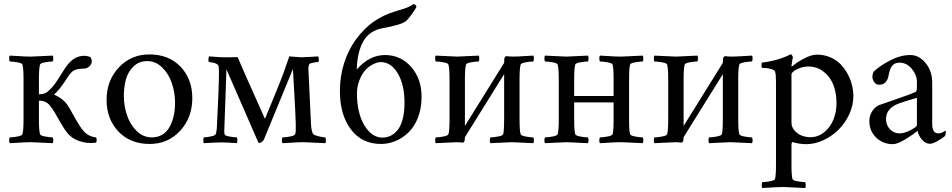

<svg xmlns="http://www.w3.org/2000/svg" viewBox="-20 -710 4741 956"><path d="M28.8 2.9Q25.4 -1 25.6 -11.5Q25.9 -22 28.8 -25.9Q43.5 -25.9 66.7 -30.3Q89.8 -34.7 91.8 -42Q97.2 -59.6 97.2 -116.2V-314Q97.2 -370.6 91.8 -388.2Q89.8 -395.5 66.9 -399.7Q43.9 -403.8 28.8 -403.8Q25.9 -407.7 25.6 -418.5Q25.4 -429.2 28.8 -433.1Q43 -432.6 64 -431.2Q85 -429.7 101.1 -429Q117.2 -428.2 134.8 -428.2Q139.6 -428.2 242.2 -433.1Q245.6 -429.2 245.4 -418.5Q245.1 -407.7 242.2 -403.8Q227.1 -403.8 204.1 -399.7Q181.2 -395.5 179.2 -388.2Q173.8 -370.6 173.8 -314V-240.2Q193.8 -241.2 205.6 -246.6Q217.3 -252 232.9 -268.1Q237.3 -272.5 241.7 -277.8Q246.1 -283.2 249.5 -287.6Q252.9 -292 257.8 -299.1Q262.7 -306.2 265.4 -310.1Q268.1 -314 273.7 -322.8Q279.3 -331.5 281.5 -335Q283.7 -338.4 290.3 -349.1Q296.9 -359.9 298.8 -362.8Q321.8 -398.9 345.5 -415.5Q369.1 -432.1 399.9 -432.1Q416 -432.1 430.2 -425.8Q437 -415.5 437 -403.8Q437 -391.6 425.5 -379.9Q414.1 -368.2 396 -368.2Q359.9 -368.2 342.8 -356Q336.9 -351.6 331.3 -345Q325.7 -338.4 323 -334.7Q320.3 -331.1 313 -319.8Q305.7 -308.6 304.2 -306.2Q277.3 -264.6 249 -238.8Q263.7 -233.4 282.5 -220.5Q301.3 -207.5 314 -189.9Q323.7 -176.8 340.8 -145Q357.9 -113.3 375.5 -85.7Q393.1 -58.1 409.2 -44.9Q419.9 -36.1 435.1 -31Q450.2 -25.9 459 -25.9Q461.4 -20 461.2 -11.7Q460.9 -3.4 459 0Q445.3 2 431.2 2Q399.9 2 368.9 -9.8Q337.9 -21.5 316.9 -45.9Q300.3 -65.4 274.7 -111.1Q249 -156.7 243.2 -165Q230.5 -182.6 224.1 -189.7Q217.8 -196.8 204.8 -202.9Q191.9 -209 173.8 -209V-116.2Q173.8 -59.6 179.2 -42Q181.2 -34.7 204.3 -30.3Q227.5 -25.9 242.2 -25.9Q245.1 -22 245.4 -11.5Q245.6 -1 242.2 2.9Q139.6 -2 134.8 -2Q117.2 -2 101.1 -1.2Q85 -0.5 64 1Q43 2.4 28.8 2.9Z M510.7 -212.9Q510.7 -309.6 571.8 -374.3Q632.8 -439 723.6 -439Q820.8 -439 879.2 -377.7Q937.5 -316.4 937.5 -221.2Q937.5 -124.5 877 -58.8Q816.4 6.8 725.6 6.8Q628.4 6.8 569.6 -55.2Q510.7 -117.2 510.7 -212.9ZM596.7 -232.9Q596.7 -182.6 612.3 -136.2Q627.9 -89.8 660.4 -57.9Q692.9 -25.9 735.8 -25.9Q766.6 -25.9 789.6 -40.5Q812.5 -55.2 825.7 -80.3Q838.9 -105.5 845.2 -135.3Q851.6 -165 851.6 -198.2Q851.6 -248.5 835.9 -295.2Q820.3 -341.8 787.8 -373.8Q755.4 -405.8 712.9 -405.8Q672.4 -405.8 645.3 -379.6Q618.2 -353.5 607.4 -316.2Q596.7 -278.8 596.7 -232.9Z M994.6 2.9Q992.7 1 992.4 -9.8Q992.2 -20.5 994.6 -25.9Q1004.4 -25.9 1026.6 -30Q1048.8 -34.2 1052.7 -40Q1057.6 -47.9 1059.6 -70.8Q1070.3 -278.3 1070.3 -355Q1070.3 -378.9 1066.4 -384.8Q1061.5 -392.6 1046.1 -396.7Q1030.8 -400.9 1020.5 -400.9Q1017.6 -404.3 1017.8 -414.3Q1018.1 -424.3 1020.5 -429.2Q1031.7 -428.7 1045.7 -427.5Q1059.6 -426.3 1070.6 -425.5Q1081.5 -424.8 1095.7 -424.8Q1156.2 -424.8 1163.6 -425.8Q1172.4 -403.3 1206.5 -325.9Q1240.7 -248.5 1270.3 -183.3Q1299.8 -118.2 1299.3 -118.2Q1298.8 -118.2 1314.5 -155.3Q1330.1 -192.4 1354.2 -251.5Q1378.4 -310.5 1393.6 -352.1L1420.4 -429.2Q1474.1 -424.8 1479.5 -424.8Q1494.6 -424.8 1525.9 -426.8Q1557.1 -428.7 1564.5 -429.2Q1567.9 -423.8 1567.6 -413.8Q1567.4 -403.8 1564.5 -400.9Q1554.2 -400.9 1538.1 -397.7Q1522 -394.5 1519.5 -390.1Q1515.6 -382.3 1515.6 -366.2Q1516.6 -341.8 1521.7 -236.1Q1526.9 -130.4 1528.3 -96.2Q1528.8 -75.7 1532.5 -60.5Q1536.1 -45.4 1539.6 -42Q1544.9 -36.6 1566.9 -31.2Q1588.9 -25.9 1599.6 -25.9Q1602.5 -22 1602.8 -11.5Q1603 -1 1599.6 2.9Q1497.1 -2 1492.7 -2Q1475.1 -2 1459 -1.2Q1442.9 -0.5 1421.9 1Q1400.9 2.4 1386.7 2.9Q1383.3 -1 1383.5 -11.5Q1383.8 -22 1386.7 -25.9Q1401.4 -25.9 1424.3 -30.3Q1447.3 -34.7 1449.7 -42Q1454.1 -52.7 1452.6 -95.2Q1451.2 -146 1445.8 -237.8Q1440.4 -329.6 1438.5 -366.2Q1429.2 -342.3 1374.8 -211.4Q1320.3 -80.6 1294.4 -16.1Q1293 -11.2 1286.1 -5.4Q1279.3 0.5 1272.5 2Q1270.5 2 1266.6 0L1107.4 -365.2Q1105.5 -305.2 1102.8 -229.7Q1100.1 -154.3 1098.4 -107.7Q1096.7 -61 1096.7 -59.1Q1096.7 -44.9 1098.6 -40Q1101.1 -33.7 1125 -29.8Q1148.9 -25.9 1159.7 -25.9Q1162.1 -21 1161.9 -10.7Q1161.6 -0.5 1160.6 2.9Q1105 -1 1084.5 -1Q1059.1 -1 994.6 2.9Z M1672.4 -256.8Q1672.4 -329.1 1693.4 -395.8Q1714.4 -462.4 1753.4 -515.1Q1794.9 -570.8 1841.6 -602.8Q1888.2 -634.8 1943.4 -651.9Q1953.1 -654.8 1968.5 -659.7Q1983.9 -664.6 1991.2 -666.7Q1998.5 -668.9 2008.3 -672.9Q2018.1 -676.8 2024.9 -680.7Q2031.7 -684.6 2038.1 -689.9Q2053.2 -686.5 2053.2 -676.8Q2053.2 -671.4 2032.7 -642.6Q2012.2 -613.8 2001.5 -605Q1977.5 -585.9 1885.3 -569.8Q1820.3 -557.6 1789.1 -504.9Q1759.3 -451.2 1756.3 -367.2L1758.3 -366.2Q1819.3 -436 1897.5 -436Q1976.6 -435.5 2027.8 -376.2Q2079.1 -316.9 2079.1 -228Q2079.1 -171.4 2061.5 -125.5Q2043.9 -79.6 2014.6 -51.3Q1985.4 -22.9 1950 -8.1Q1914.6 6.8 1877.4 6.8Q1781.7 6.8 1727.1 -65.9Q1672.4 -138.7 1672.4 -256.8ZM1757.3 -246.1Q1757.3 -147.5 1794.2 -86.2Q1831.1 -24.9 1884.3 -24.9Q1905.8 -24.9 1924.3 -33.7Q1942.9 -42.5 1959 -61.5Q1975.1 -80.6 1984.6 -115.5Q1994.1 -150.4 1994.1 -198.2Q1994.1 -288.1 1960.7 -344.5Q1927.2 -400.9 1875.5 -400.9Q1857.4 -400.9 1834 -388.2Q1810.5 -375.5 1793.5 -354Q1777.8 -334 1767.6 -304.9Q1757.3 -275.9 1757.3 -246.1Z M2149.9 2.9Q2146.5 -1 2146.7 -11.5Q2147 -22 2149.9 -25.9Q2164.6 -25.9 2187.7 -30.3Q2210.9 -34.7 2212.9 -42Q2218.3 -59.6 2218.3 -116.2V-314Q2218.3 -370.6 2212.9 -388.2Q2210.9 -395.5 2188 -399.7Q2165 -403.8 2149.9 -403.8Q2147 -407.7 2146.7 -418.5Q2146.5 -429.2 2149.9 -433.1Q2252.4 -428.2 2256.3 -428.2Q2260.7 -428.2 2363.3 -433.1Q2366.7 -429.2 2366.5 -418.5Q2366.2 -407.7 2363.3 -403.8Q2348.1 -403.8 2325.2 -399.7Q2302.2 -395.5 2300.3 -388.2Q2294.9 -370.6 2294.9 -314V-83L2490.2 -397Q2490.2 -418.9 2493.2 -423.8Q2495.6 -430.2 2502.9 -430.2Q2506.3 -430.2 2514.2 -429.2Q2522 -428.2 2529.3 -428.2Q2546.9 -428.2 2563 -429Q2579.1 -429.7 2600.1 -431.2Q2621.1 -432.6 2635.3 -433.1Q2638.7 -429.2 2638.4 -418.5Q2638.2 -407.7 2635.3 -403.8Q2620.1 -403.8 2597.2 -399.7Q2574.2 -395.5 2572.3 -388.2Q2566.9 -370.6 2566.9 -314V-116.2Q2566.9 -59.6 2572.3 -42Q2574.2 -34.7 2597.4 -30.3Q2620.6 -25.9 2635.3 -25.9Q2638.2 -22 2638.4 -11.5Q2638.7 -1 2635.3 2.9Q2532.7 -2 2528.3 -2Q2524.4 -2 2421.9 2.9Q2418.5 -1 2418.7 -11.5Q2418.9 -22 2421.9 -25.9Q2436.5 -25.9 2460 -30.3Q2483.4 -34.7 2485.4 -42Q2490.2 -58.1 2490.2 -116.2V-340.8L2294.9 -26.9Q2294.9 -11.7 2292 -5.9Q2289.6 0 2282.2 0Q2278.8 0 2271.2 -1Q2263.7 -2 2256.3 -2Q2252.4 -2 2149.9 2.9Z M2693.8 2.9Q2690.4 -1 2690.7 -11.5Q2690.9 -22 2693.8 -25.9Q2708.5 -25.9 2731.7 -30.3Q2754.9 -34.7 2756.8 -42Q2762.2 -59.6 2762.2 -116.2V-314Q2762.2 -370.6 2756.8 -388.2Q2754.9 -395.5 2731.9 -399.7Q2709 -403.8 2693.8 -403.8Q2690.9 -407.7 2690.7 -418.5Q2690.4 -429.2 2693.8 -433.1Q2796.4 -428.2 2800.3 -428.2Q2804.7 -428.2 2907.2 -433.1Q2910.6 -429.2 2910.4 -418.5Q2910.2 -407.7 2907.2 -403.8Q2892.1 -403.8 2869.1 -399.7Q2846.2 -395.5 2844.2 -388.2Q2838.9 -370.6 2838.9 -314V-231.9H3035.2V-314Q3035.2 -372.1 3030.3 -388.2Q3028.3 -395.5 3005.4 -399.7Q2982.4 -403.8 2967.3 -403.8Q2964.4 -407.7 2964.1 -418.5Q2963.9 -429.2 2967.3 -433.1Q2981.4 -432.6 3002.4 -431.2Q3023.4 -429.7 3039.6 -429Q3055.7 -428.2 3073.2 -428.2Q3077.6 -428.2 3180.2 -433.1Q3183.6 -429.2 3183.3 -418.5Q3183.1 -407.7 3180.2 -403.8Q3165 -403.8 3142.1 -399.7Q3119.1 -395.5 3117.2 -388.2Q3112.3 -372.1 3112.3 -314V-116.2Q3112.3 -58.1 3117.2 -42Q3119.1 -34.7 3142.3 -30.3Q3165.5 -25.9 3180.2 -25.9Q3183.1 -22 3183.3 -11.5Q3183.6 -1 3180.2 2.9Q3077.6 -2 3073.2 -2Q3055.7 -2 3039.6 -1.2Q3023.4 -0.5 3002.4 1Q2981.4 2.4 2967.3 2.9Q2963.9 -1 2964.1 -11.5Q2964.4 -22 2967.3 -25.9Q2981.9 -25.9 3005.1 -30.3Q3028.3 -34.7 3030.3 -42Q3035.2 -58.1 3035.2 -116.2V-200.2H2838.9V-116.2Q2838.9 -59.6 2844.2 -42Q2846.2 -34.7 2869.4 -30.3Q2892.6 -25.9 2907.2 -25.9Q2910.2 -22 2910.4 -11.5Q2910.6 -1 2907.2 2.9Q2804.7 -2 2800.3 -2Q2796.4 -2 2693.8 2.9Z M3238.8 2.9Q3235.4 -1 3235.6 -11.5Q3235.8 -22 3238.8 -25.9Q3253.4 -25.9 3276.6 -30.3Q3299.8 -34.7 3301.8 -42Q3307.1 -59.6 3307.1 -116.2V-314Q3307.1 -370.6 3301.8 -388.2Q3299.8 -395.5 3276.9 -399.7Q3253.9 -403.8 3238.8 -403.8Q3235.8 -407.7 3235.6 -418.5Q3235.4 -429.2 3238.8 -433.1Q3341.3 -428.2 3345.2 -428.2Q3349.6 -428.2 3452.1 -433.1Q3455.6 -429.2 3455.3 -418.5Q3455.1 -407.7 3452.1 -403.8Q3437 -403.8 3414.1 -399.7Q3391.1 -395.5 3389.2 -388.2Q3383.8 -370.6 3383.8 -314V-83L3579.1 -397Q3579.1 -418.9 3582 -423.8Q3584.5 -430.2 3591.8 -430.2Q3595.2 -430.2 3603 -429.2Q3610.8 -428.2 3618.2 -428.2Q3635.7 -428.2 3651.9 -429Q3668 -429.7 3689 -431.2Q3710 -432.6 3724.1 -433.1Q3727.5 -429.2 3727.3 -418.5Q3727.1 -407.7 3724.1 -403.8Q3709 -403.8 3686 -399.7Q3663.1 -395.5 3661.1 -388.2Q3655.8 -370.6 3655.8 -314V-116.2Q3655.8 -59.6 3661.1 -42Q3663.1 -34.7 3686.3 -30.3Q3709.5 -25.9 3724.1 -25.9Q3727.1 -22 3727.3 -11.5Q3727.5 -1 3724.1 2.9Q3621.6 -2 3617.2 -2Q3613.3 -2 3510.7 2.9Q3507.3 -1 3507.6 -11.5Q3507.8 -22 3510.7 -25.9Q3525.4 -25.9 3548.8 -30.3Q3572.3 -34.7 3574.2 -42Q3579.1 -58.1 3579.1 -116.2V-340.8L3383.8 -26.9Q3383.8 -11.7 3380.9 -5.9Q3378.4 0 3371.1 0Q3367.7 0 3360.1 -1Q3352.5 -2 3345.2 -2Q3341.3 -2 3238.8 2.9Z M3773.9 -372.1Q3772 -374 3771.7 -384Q3771.5 -394 3773.9 -397.9Q3858.9 -409.2 3917 -439.9Q3920.4 -439.9 3924.1 -433.8Q3927.7 -427.7 3927.7 -423.8L3924.3 -405.8Q3920.9 -387.7 3920.9 -382.8Q3920.9 -378.9 3922.9 -378.9Q3923.8 -378.9 3925.8 -380.9Q3949.2 -400.9 3985.1 -419.4Q4021 -438 4047.9 -438Q4083.5 -438 4114 -424.8Q4144.5 -411.6 4165.3 -390.1Q4186 -368.7 4200.7 -341.6Q4215.3 -314.5 4222.2 -286.4Q4229 -258.3 4229 -231.9Q4229 -185.1 4208.3 -140.4Q4187.5 -95.7 4154.5 -63.5Q4121.6 -31.2 4079.1 -11.7Q4036.6 7.8 3995.1 7.8Q3960.4 7.8 3924.8 -2.9Q3920.9 2 3920.9 9.8V106.9Q3920.9 165 3925.8 181.2Q3927.7 188.5 3950.7 192.6Q3973.6 196.8 3988.8 196.8Q3991.7 200.7 3991.9 211.4Q3992.2 222.2 3988.8 226.1Q3886.2 221.2 3881.8 221.2Q3864.3 221.2 3848.1 221.9Q3832 222.7 3811 224.1Q3790 225.6 3775.9 226.1Q3772.5 222.2 3772.7 211.4Q3772.9 200.7 3775.9 196.8Q3791 196.8 3814 192.6Q3836.9 188.5 3838.9 181.2Q3843.8 165 3843.8 106.9V-301.8Q3843.8 -341.8 3838.9 -354Q3835.9 -361.8 3819.8 -366.2Q3803.7 -370.6 3793 -371.3Q3782.2 -372.1 3773.9 -372.1ZM3920.9 -100.1Q3920.9 -76.2 3937.3 -58.6Q3953.6 -41 3974.1 -33.9Q3994.6 -26.9 4014.2 -26.9Q4053.7 -26.9 4084.5 -52.2Q4115.2 -77.6 4130.1 -115.5Q4145 -153.3 4145 -194.8Q4145 -280.8 4104.7 -329.8Q4064.5 -378.9 4004.9 -378.9Q3975.6 -378.9 3948.2 -365Q3920.9 -351.1 3920.9 -339.8Z M4308.6 -106.9Q4308.6 -135.7 4324.2 -158.2Q4339.8 -180.7 4358.4 -187Q4375 -192.9 4418.7 -208Q4462.4 -223.1 4491.7 -233.6Q4521 -244.1 4533.7 -250Q4541 -252.9 4543.2 -257.3Q4545.4 -261.7 4545.4 -274.9V-301.8Q4545.4 -336.9 4520 -367.4Q4494.6 -397.9 4459.5 -397.9Q4434.6 -397.9 4422.4 -382.8Q4410.2 -367.7 4404.8 -335.9Q4396.5 -288.1 4357.4 -288.1Q4342.3 -288.1 4333 -301Q4323.7 -314 4323.7 -330.1Q4323.7 -334 4325.9 -342.3Q4328.1 -350.6 4330.6 -354Q4361.3 -382.8 4412.6 -409.4Q4463.9 -436 4512.7 -436Q4556.2 -436 4588.9 -396Q4621.6 -356 4621.6 -298.8V-92.8Q4621.6 -45.9 4652.3 -45.9Q4656.7 -45.9 4660.9 -46.9Q4665 -47.9 4668.2 -49.1Q4671.4 -50.3 4674.6 -52Q4677.7 -53.7 4679.7 -54.9Q4681.6 -56.2 4683.3 -57.6Q4685.1 -59.1 4685.5 -59.1Q4689.5 -59.1 4689.5 -50.8Q4689.5 -40.5 4684.6 -32.2Q4672.9 -21.5 4648.2 -7.8Q4623.5 5.9 4609.4 5.9Q4588.9 5.9 4571 -14.4Q4553.2 -34.7 4548.3 -59.1Q4533.7 -44.4 4491.2 -18.3Q4448.7 7.8 4425.8 7.8Q4376.5 7.8 4342.5 -25.1Q4308.6 -58.1 4308.6 -106.9ZM4391.6 -116.2Q4391.6 -87.9 4410.9 -66.9Q4430.2 -45.9 4458.5 -45.9Q4482.9 -45.9 4514.2 -62.3Q4545.4 -78.6 4545.4 -86.9V-223.1Q4479 -203.6 4452.6 -193.8Q4391.6 -169.9 4391.6 -116.2Z"/></svg>

Font: Crimson
Style: Roman
Weight: 400
Version: Version 0.8